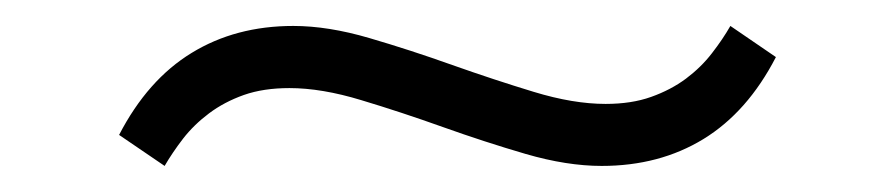

<svg xmlns="http://www.w3.org/2000/svg" viewBox="-20 -417 690 148"><path d="M446.8 -336.9Q466.8 -336.9 481.9 -342.3Q497.1 -347.7 508.8 -356.4Q520.5 -365.2 528.8 -376Q537.1 -386.7 543 -397L578.1 -373Q556.2 -330.6 522.2 -309.8Q488.3 -289.1 443.8 -289.1Q417 -289.1 385.3 -298.3Q353.5 -307.6 321.3 -319.1Q289.1 -330.6 258.5 -339.8Q228 -349.1 203.1 -349.1Q183.1 -349.1 168 -343.8Q152.8 -338.4 141.1 -329.6Q129.4 -320.8 121.1 -310.1Q112.8 -299.3 106.9 -289.1L71.8 -313Q93.8 -355.5 127.7 -376.2Q161.6 -397 206.1 -397Q232.9 -397 264.6 -387.7Q296.4 -378.4 328.6 -366.9Q360.8 -355.5 391.4 -346.2Q421.9 -336.9 446.8 -336.9Z"/></svg>

Font: Marcellus
Style: Regular
Weight: 400
Designer: Astigmatic (AOETI)
Foundry: Astigmatic (AOETI)
Version: Version 1.000